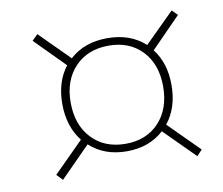

<svg xmlns="http://www.w3.org/2000/svg" viewBox="-61 -646 735 632"><g transform="rotate(-10 306.5 -329.5)"><path d="M101 -573 199 -475Q248 -520 325 -520Q402 -520 451 -475L550 -573L568 -555L469 -454Q507 -405 507 -332Q507 -256 467 -206L568 -105L550 -86L449 -187Q400 -142 325 -142Q250 -142 201 -187L101 -86L82 -106L182 -206Q142 -257 142 -332Q142 -406 180 -455L82 -554ZM325 -495Q255 -495 212.5 -450.5Q170 -406 170 -332Q170 -257 212.5 -212Q255 -167 325 -167Q395 -167 437 -212Q479 -257 479 -332Q479 -406 437 -450.5Q395 -495 325 -495Z"/></g></svg>

Font: Work Sans ExtraLight
Style: Italic
Weight: 200
Italic angle: -13°
Designer: Wei Huang
Foundry: Wei Huang
Version: Version 2.012; ttfautohint (v1.8.3)